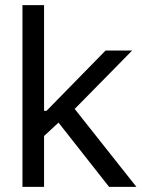

<svg xmlns="http://www.w3.org/2000/svg" viewBox="-20 -727 557 747"><path d="M144.5 -295.9H161.1L390.6 -530.3H494.1L247.1 -279.3H239.3L145.5 -192.4ZM67.4 -707H151.4V0H67.4ZM199.2 -260.7 257.8 -319.3 510.7 0H404.3Z"/></svg>

Font: Pretendard JP Variable
Style: Regular
Weight: 400
Designer: Base glyphs from Inter by Rasmus Andersson; Hangul glyphs from Noto Sans CJK(Source Han Sans) by Jang Soo-young and Kang
Foundry: Kil Hyung-jin
Version: Version 1.307;Glyphs 3.2 (3192)